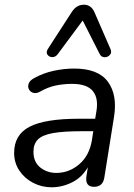

<svg xmlns="http://www.w3.org/2000/svg" viewBox="-20 -786 570 815"><path d="M199 9Q157 9 120.5 -10Q84 -29 62 -62Q40 -95 40 -137Q40 -214 105.5 -248Q171 -282 315 -282H384L389 -312Q399 -369 374 -399.5Q349 -430 286 -430Q250 -430 216.5 -423Q183 -416 150 -397Q134 -388 121 -392Q108 -396 102.5 -407.5Q97 -419 102 -432Q107 -445 126 -455Q164 -476 208 -485.5Q252 -495 295 -495Q397 -495 438 -439Q479 -383 464 -290L423 -33Q417 7 379 7Q340 7 347 -39L353 -76Q328 -33 286 -12Q244 9 199 9ZM219 -52Q273 -52 316 -88.5Q359 -125 370 -190L376 -229H326Q249 -229 204.5 -221Q160 -213 141 -194Q122 -175 122 -142Q122 -98 151 -75Q180 -52 219 -52ZM448 -580Q456 -564 447 -553.5Q438 -543 424 -543Q410 -543 403 -557L331 -699L225 -556Q215 -543 201.5 -543.5Q188 -544 181 -554.5Q174 -565 185 -581L284 -734Q304 -766 336 -766Q367 -766 381 -734Z"/></svg>

Font: Nunito
Style: Italic
Weight: 400
Italic angle: -9°
Designer: Vernon Adams
Foundry: Vernon Adams
Version: Version 3.601; ttfautohint (v1.8.2.53-6de2)